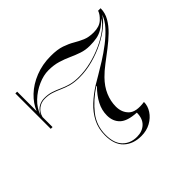

<svg xmlns="http://www.w3.org/2000/svg" viewBox="-163 -921 1143 1143"><g transform="rotate(-45 409.0 -349.5)"><path d="M280.5 -146Q280.5 -203 303.8 -248.5Q327 -294 366.5 -330.8Q406 -367.5 454.5 -398Q470.5 -408 504 -427.2Q537.5 -446.5 579.2 -472.8Q621 -499 662 -530.5Q703 -562 734.2 -596.5Q765.5 -631 777 -667Q761.5 -638.5 725.2 -608.5Q689 -578.5 639 -553.2Q589 -528 532 -512.5Q475 -497 418 -497Q376 -497 345.5 -505.5Q315 -514 289.8 -525.5Q264.5 -537 238.8 -545.5Q213 -554 181.5 -554Q150.5 -554 126.8 -535.8Q103 -517.5 95 -486.5V-402H80V-700H95V-536Q113.5 -582.5 155 -622Q196.5 -661.5 256 -685.2Q315.5 -709 386.5 -709Q442 -709 478 -696.5Q514 -684 541 -668Q568 -652 596.8 -639.5Q625.5 -627 667 -627Q715 -627 742 -651.5Q769 -676 776.5 -700H797.5Q797.5 -661 777.8 -626.5Q758 -592 726 -561Q694 -530 656.8 -501.5Q619.5 -473 584.2 -446.2Q549 -419.5 523.5 -393.5Q484.5 -354 466 -310.2Q447.5 -266.5 447.5 -222Q447.5 -172 479 -142Q510.5 -112 585.5 -123Q585.5 -89.5 565.5 -59Q545.5 -28.5 510.8 -9.2Q476 10 431.5 10Q364 10 322.2 -29Q280.5 -68 280.5 -146ZM94.5 -503.5Q113 -535.5 135 -547.2Q157 -559 181.5 -559Q215 -559 240.8 -550.5Q266.5 -542 291.2 -530.5Q316 -519 346 -510.5Q376 -502 418 -502Q468.5 -502 521.5 -515Q574.5 -528 622.5 -550Q670.5 -572 706.2 -599Q742 -626 757.5 -654Q727.5 -625 703.2 -610.8Q679 -596.5 653.2 -591.8Q627.5 -587 593.5 -587Q557.5 -587 526 -597.8Q494.5 -608.5 463.2 -622.8Q432 -637 396.5 -647.8Q361 -658.5 316.5 -658.5Q275 -658.5 229 -638.2Q183 -618 146.2 -583Q109.5 -548 94.5 -503.5ZM285.5 -146Q285.5 -75.5 319.8 -40.2Q354 -5 410 -5Q454.5 -5 482.5 -31.5Q510.5 -58 510.5 -108Q435.5 -112 404 -142Q372.5 -172 372.5 -222Q372.5 -266.5 393.8 -307.2Q415 -348 454 -387.5L451 -390Q379.5 -343 332.5 -283.5Q285.5 -224 285.5 -146Z"/></g></svg>

Font: Engraving Unshaded CC
Style: Bold
Weight: 700
Designer: indestructible type*
Foundry: Cowboy Collective
Version: Version 1.000